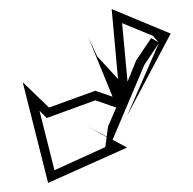

<svg xmlns="http://www.w3.org/2000/svg" viewBox="-20 -585 426 423"><path d="M249 -534 317 -506 329 -492 313 -501 280 -452 261 -405ZM67 -341 83 -325 190 -364 236 -348 218 -306 215 -284 170 -308 215 -283 212 -261 100 -210ZM30 -404 86 -182 260 -260 228 -277 298 -442 330 -490 260 -330 356 -511 226 -565 240 -411 194 -461 174 -504 228 -372 190 -385 88 -348Z"/></svg>

Font: CiSf CamouflageKit II
Style: Outline
Weight: 400
Version: Version 1